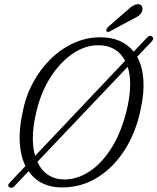

<svg xmlns="http://www.w3.org/2000/svg" viewBox="-20 -891 760 927"><path d="M25.5 13Q12.5 5 28 -10L103 -89.5Q80 -135 75.5 -199.5Q71 -264 88.5 -345.5Q102.5 -422 137.5 -488.2Q172.5 -554.5 223 -604.5Q273.5 -654.5 335.2 -682.8Q397 -711 464 -711Q570 -711 625.5 -641.5L689 -708.5Q703.5 -723.5 714 -714.5Q726.5 -706 712.5 -691L642 -617Q667.5 -571.5 672.2 -507.2Q677 -443 659 -362.5Q637 -254.5 583.5 -169.2Q530 -84 452 -35Q374 14 279.5 14Q172.5 14 118 -64.5L50 7.5Q36 21.5 25.5 13ZM138.5 -216.5Q139.5 -173.5 149.5 -138.5L584 -597.5Q544.5 -672.5 454.5 -672.5Q392.5 -672.5 333.8 -633.8Q275 -595 228.5 -525.2Q182 -455.5 158 -362Q137.5 -281 138.5 -216.5ZM290 -24.5Q352 -24.5 410 -61.8Q468 -99 514.5 -170.5Q561 -242 588.5 -345.5Q608.5 -422.5 608.5 -484.5Q608.5 -531.5 596.5 -568.5L160.5 -109.5Q179.5 -68 213.2 -46.2Q247 -24.5 290 -24.5ZM592 -839.5Q630 -876 653 -870Q664.5 -867 667.2 -855.5Q670 -844 664 -832.5Q656.5 -819 645.2 -812Q634 -805 616.5 -796.5L509.5 -739Q497.5 -733.5 493.5 -741.5Q491.5 -746 494.5 -751Q497.5 -756 502 -761Z"/></svg>

Font: Fraunces 144pt SuperSoft Light
Style: Italic
Weight: 300
Italic angle: -16°
Version: Version 1.000;[b76b70a41]